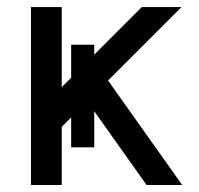

<svg xmlns="http://www.w3.org/2000/svg" viewBox="-20 -528 569 548"><path d="M183.1 -400.4V-107.4H249V-400.4ZM203.6 -274.4 398.4 0H500L256.8 -342.8ZM156.2 -166 498 -507.8Q487.3 -507.8 472.4 -507.8Q457.5 -507.8 441.4 -507.8Q425.3 -507.8 410.6 -507.8Q396 -507.8 384.8 -507.8L156.2 -279.3V-507.8H68.4V0H156.2Z"/></svg>

Font: Giphurs SC
Style: Regular
Weight: 400
Version: Version 0.920